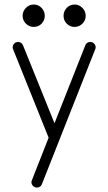

<svg xmlns="http://www.w3.org/2000/svg" viewBox="-20 -606 479 849"><path d="M135 222Q125 218 121 209Q117 200 121 191L195 3L38 -388Q34 -397 38 -406Q42 -415 51 -419Q60 -422 69 -418.5Q78 -415 82 -405L221 -61L357 -405Q361 -415 369.5 -418.5Q378 -422 388 -419Q397 -415 401 -406Q405 -397 401 -388L165 209Q161 218 152.5 221.5Q144 225 135 222ZM129 -487Q109 -487 94.5 -501.5Q80 -516 80 -536Q80 -556 94.5 -571Q109 -586 129 -586Q150 -586 164 -571Q178 -556 178 -536Q178 -516 164 -501.5Q150 -487 129 -487ZM310 -487Q289 -487 275 -501.5Q261 -516 261 -536Q261 -556 275 -571Q289 -586 310 -586Q330 -586 344.5 -571Q359 -556 359 -536Q359 -516 344.5 -501.5Q330 -487 310 -487Z"/></svg>

Font: Zen Kurenaido
Style: ARC
Weight: 400
Designer: Yoshimichi Ohira
Foundry: Positype
Version: Version 1.001